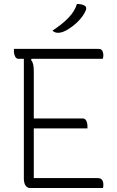

<svg xmlns="http://www.w3.org/2000/svg" viewBox="-20 -946 590 966"><path d="M131 0Q118 0 109 -12Q100 -24 100 -49V-650H73Q62 -650 56 -662Q50 -674 50 -690V-700H476Q490 -700 495 -690Q500 -680 500 -669Q500 -658 497 -650H139L136 -645Q144 -635 147 -622Q150 -609 150 -589V-350H397Q408 -350 414 -338.5Q420 -327 420 -310V-300H150V-50H472Q500 -50 500 -16Q500 -6 498 0ZM367 -926Q387 -926 401 -920Q411 -916 413 -909Q415 -902 412 -895Q401 -867 373.5 -839Q346 -811 311 -792Q289 -781 273 -781Q266 -781 258.5 -783Q251 -785 244 -792Q292 -823 324 -856Q356 -889 367 -926Z"/></svg>

Font: Recursive Sn Csl St Lt
Style: Regular
Weight: 300
Version: Version 1.079;hotconv 1.0.112;makeotfexe 2.5.65598; ttfautoh